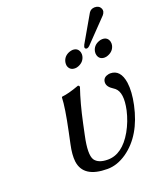

<svg xmlns="http://www.w3.org/2000/svg" viewBox="-146 -874 811 975"><g transform="rotate(-20 259.5 -387.0)"><path d="M483.4 -784.2Q507.8 -784.2 516.6 -764.6Q519.5 -756.8 518.1 -749Q515.1 -738.3 508.3 -731L390.6 -608.9Q382.8 -601.6 376.5 -601.1Q365.7 -601.1 365.2 -610.8Q365.2 -612.8 365.7 -613.8Q366.7 -618.2 369.6 -624L452.1 -767.1Q462.4 -783.7 483.4 -784.2ZM249 -573.2Q255.4 -603.5 286.1 -615.2Q295.9 -618.7 304.7 -619.1Q333 -619.1 340.3 -592.8Q342.8 -582.5 340.8 -573.2Q334.5 -543 303.7 -530.8Q294.4 -526.9 285.2 -526.9Q256.8 -526.9 249 -553.2Q247.1 -563.5 249 -573.2ZM408.7 -573.2Q415 -603.5 445.8 -615.2Q455.1 -619.1 464.8 -619.1Q493.2 -619.1 500.5 -592.8Q502.9 -582.5 501 -573.2Q494.6 -543 463.4 -530.8Q454.1 -526.9 444.8 -526.9Q416.5 -526.9 409.2 -553.2Q406.7 -563.5 408.7 -573.2ZM227.5 -251 214.4 -189Q193.8 -92.8 212.9 -62Q231.9 -34.2 283.2 -34.2Q361.3 -34.2 417 -131.3Q444.8 -180.7 457.5 -236.8Q477.1 -328.1 441.4 -357.9Q435.5 -362.8 427.2 -368.2Q397.9 -387.7 402.8 -414.1Q407.2 -435.5 434.1 -440.9Q438.5 -441.9 442.9 -441.9Q498.5 -441.9 509.8 -367.2Q516.6 -317.9 502 -249Q469.2 -95.7 369.6 -25.9Q317.9 9.8 265.1 9.8Q135.3 9.8 123.5 -82Q119.1 -118.7 130.9 -172.9L144 -234.9Q169.9 -357.9 171.4 -411.1L173.8 -414.1Q208 -417 268.1 -439Q275.9 -437 275.4 -429.2Q249 -352.1 227.5 -251Z"/></g></svg>

Font: Linux Biolinum Capitals O
Style: Italic Samll Caps
Weight: 400
Italic angle: -12°
Designer: Philipp H. Poll
Foundry: Philipp H. Poll
Version: Version 0.6.2